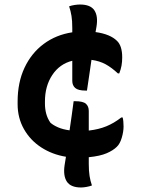

<svg xmlns="http://www.w3.org/2000/svg" viewBox="-20 -740 640 850"><path d="M306 -292H312Q348 -292 360.5 -280.5Q373 -269 373 -249Q373 -228 373 -206Q373 -184 373 -162Q417 -167 451 -181Q485 -195 517 -220H523Q527 -205 527 -180Q527 -157 519 -130Q511 -103 497 -90Q481 -74 452 -61.5Q423 -49 373 -44Q373 -29 373 -15Q373 17 376.5 39Q380 61 387 81Q377 85 363 87.5Q349 90 339 90Q293 90 276 64Q259 38 266 -9Q269 -26 272 -46Q211 -56 162.5 -87.5Q114 -119 86 -168.5Q58 -218 58 -279V-290Q58 -375 88.5 -440Q119 -505 173.5 -545.5Q228 -586 300 -597V-616Q300 -648 296.5 -669.5Q293 -691 286 -712Q297 -716 310.5 -718Q324 -720 334 -720Q381 -720 398 -694Q415 -668 407 -621Q405 -610 403 -598Q468 -589 498 -559Q521 -537 521 -486Q521 -466 518 -449.5Q515 -433 508 -415H502Q474 -441 447.5 -455.5Q421 -470 385 -475Q380 -441 375 -406.5Q370 -372 365 -339H359Q326 -339 313 -350.5Q300 -362 300 -382V-471Q244 -457 211.5 -408Q179 -359 179 -291V-281Q179 -258 184.5 -237Q190 -216 203 -197Q215 -186 236.5 -176.5Q258 -167 288 -163Q293 -196 297.5 -229Q302 -262 306 -292Z"/></svg>

Font: Recursive Mn Csl St SmB
Style: Regular
Weight: 600
Monospace: yes
Version: Version 1.079;hotconv 1.0.112;makeotfexe 2.5.65598; ttfautoh